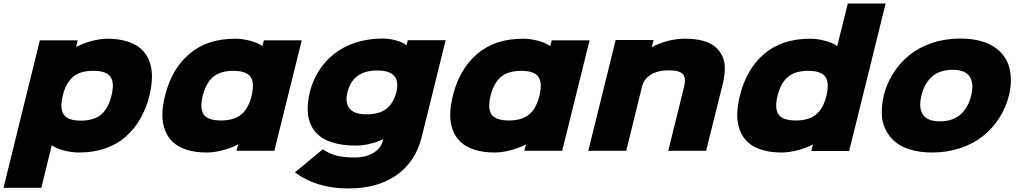

<svg xmlns="http://www.w3.org/2000/svg" viewBox="-67 -860 5810 1095"><path d="M568.8 -314.9Q586.9 -387.7 563.2 -421.9Q539.6 -456.1 464.8 -456.1Q390.1 -456.1 349.4 -421.9Q308.6 -387.7 291 -314.9Q272.9 -241.2 296.6 -206.5Q320.3 -171.9 394 -171.9Q468.3 -171.9 509.8 -206.8Q551.3 -241.7 568.8 -314.9ZM785.2 -314.9Q767.1 -241.7 733.2 -182.9Q699.2 -124 650.1 -80.6Q601.1 -37.1 533.2 -13.7Q465.3 9.8 383.8 9.8Q343.3 9.8 299.3 -1.2Q255.4 -12.2 230 -30.8H228L168.9 210.9H-46.9L160.2 -629.9H376L367.2 -592.8H369.1Q405.8 -612.8 455.3 -626Q504.9 -639.2 543.9 -639.2Q609.4 -639.2 658.7 -623.8Q708 -608.4 738.5 -580.3Q769 -552.2 784.4 -512Q799.8 -471.7 799.6 -422.4Q799.3 -373 785.2 -314.9Z M1367.7 -313Q1385.7 -387.2 1362.1 -421.6Q1338.4 -456.1 1263.7 -456.1Q1189.9 -456.1 1148.4 -421.1Q1106.9 -386.2 1088.9 -313Q1071.3 -240.2 1095.2 -206.5Q1119.1 -172.9 1193.8 -172.9Q1267.6 -172.9 1308.8 -207Q1350.1 -241.2 1367.7 -313ZM1653.8 -629.9 1497.6 0H1281.7L1291 -35.2H1288.6Q1252 -15.6 1202.4 -2.9Q1152.8 9.8 1113.8 9.8Q1048.3 9.8 999.3 -5.6Q950.2 -21 919.9 -48.8Q889.6 -76.7 874.3 -116.9Q858.9 -157.2 859.1 -206.1Q859.4 -254.9 874 -313Q910.6 -464.4 1012 -551.8Q1113.3 -639.2 1274.9 -639.2Q1314.5 -639.2 1358.4 -627.9Q1402.3 -616.7 1427.7 -598.1H1429.7L1438 -629.9Z M2193.4 -334Q2223.6 -458 2084.5 -458Q1945.3 -458 1914.6 -334Q1899.9 -274.4 1926.5 -241.2Q1953.1 -208 2023.4 -208Q2098.1 -208 2138.2 -240.7Q2178.2 -273.4 2193.4 -334ZM2258.8 -630.9H2474.6L2337.4 -76.2Q2302.7 62.5 2194.6 138.7Q2086.4 214.8 1920.4 214.8Q1738.3 214.8 1614.7 123L1774.4 -8.8Q1808.6 16.1 1851.1 27.1Q1893.6 38.1 1954.6 38.1Q2019.5 38.1 2062.5 11.7Q2105.5 -14.6 2115.7 -55.2L2117.7 -64.9H2115.7Q2085 -49.8 2043.2 -39.8Q2001.5 -29.8 1963.4 -29.8Q1795.4 -29.8 1729.7 -110.1Q1664.1 -190.4 1700.7 -337.9Q1716.8 -402.3 1752 -457Q1787.1 -511.7 1838.6 -552.7Q1890.1 -593.8 1961.2 -616.9Q2032.2 -640.1 2114.7 -640.1Q2154.3 -640.1 2194.8 -628.7Q2235.4 -617.2 2249.5 -602.1H2251.5Z M3009.3 -313Q3027.3 -387.2 3003.7 -421.6Q2980 -456.1 2905.3 -456.1Q2831.5 -456.1 2790 -421.1Q2748.5 -386.2 2730.5 -313Q2712.9 -240.2 2736.8 -206.5Q2760.7 -172.9 2835.4 -172.9Q2909.2 -172.9 2950.4 -207Q2991.7 -241.2 3009.3 -313ZM3295.4 -629.9 3139.2 0H2923.3L2932.6 -35.2H2930.2Q2893.6 -15.6 2844 -2.9Q2794.4 9.8 2755.4 9.8Q2689.9 9.8 2640.9 -5.6Q2591.8 -21 2561.5 -48.8Q2531.2 -76.7 2515.9 -116.9Q2500.5 -157.2 2500.7 -206.1Q2501 -254.9 2515.6 -313Q2552.2 -464.4 2653.6 -551.8Q2754.9 -639.2 2916.5 -639.2Q2956.1 -639.2 3000 -627.9Q3043.9 -616.7 3069.3 -598.1H3071.3L3079.6 -629.9Z M4056.2 -386.2 3960 0H3744.1L3835 -368.2Q3846.7 -416 3826.9 -437.5Q3807.1 -459 3746.1 -459Q3684.6 -459 3644.8 -434.1Q3605 -409.2 3594.2 -365.2L3504.4 0H3288.1L3444.3 -631.8H3660.2L3650.4 -591.8H3652.3Q3741.7 -639.2 3842.3 -639.2Q3898.9 -639.2 3941.9 -627.4Q3984.9 -615.7 4011.2 -593.8Q4037.6 -571.8 4052.2 -540.5Q4066.9 -509.3 4066.7 -470.5Q4066.4 -431.6 4056.2 -386.2Z M4646 -313Q4664.1 -387.2 4640.4 -421.6Q4616.7 -456.1 4542 -456.1Q4468.3 -456.1 4426.8 -421.1Q4385.3 -386.2 4367.2 -313Q4349.6 -240.2 4373.5 -206.5Q4397.5 -172.9 4472.2 -172.9Q4545.9 -172.9 4587.2 -207Q4628.4 -241.2 4646 -313ZM4983.9 -839.8 4775.9 1H4560.1L4569.3 -35.2H4566.9Q4530.3 -15.6 4480.7 -2.9Q4431.2 9.8 4392.1 9.8Q4326.7 9.8 4277.6 -5.6Q4228.5 -21 4198.2 -48.8Q4168 -76.7 4152.6 -116.9Q4137.2 -157.2 4137.5 -206.1Q4137.7 -254.9 4152.3 -313Q4189 -464.4 4290.3 -551.8Q4391.6 -639.2 4553.2 -639.2Q4592.8 -639.2 4636.7 -627.9Q4680.7 -616.7 4706.1 -598.1H4708L4768.1 -839.8Z M5365.7 -461.9Q5293.5 -461.9 5249.3 -423.6Q5205.1 -385.3 5188 -314.9Q5170.9 -245.1 5196.5 -206.5Q5222.2 -168 5293.9 -168Q5365.7 -168 5410.2 -206.5Q5454.6 -245.1 5471.7 -314.9Q5488.8 -384.8 5463.1 -423.3Q5437.5 -461.9 5365.7 -461.9ZM5687 -314.9Q5669.9 -246.6 5632.3 -187.7Q5594.7 -128.9 5539.8 -84.7Q5484.9 -40.5 5409.9 -15.4Q5335 9.8 5249 9.8Q5179.7 9.8 5125.5 -6.6Q5071.3 -22.9 5037.1 -52.2Q5002.9 -81.5 4982.9 -122.1Q4962.9 -162.6 4961.9 -211.2Q4960.9 -259.8 4973.1 -314.9Q4990.2 -383.8 5027.6 -442.6Q5064.9 -501.5 5119.4 -545.7Q5173.8 -589.8 5248.8 -615Q5323.7 -640.1 5410.2 -640.1Q5468.3 -640.1 5515.6 -628.7Q5563 -617.2 5596.7 -596.4Q5630.4 -575.7 5653.6 -546.4Q5676.8 -517.1 5687.5 -480.7Q5698.2 -444.3 5698.2 -402.6Q5698.2 -360.8 5687 -314.9Z"/></svg>

Font: Sinkin Sans 900 X Black Italic
Style: Regular
Weight: 950
Italic angle: -112°
Designer: Keith Bates
Foundry: K-Type
Version: Sinkin Sans (version 1.0)  by Keith Bates   •   © 2014   www